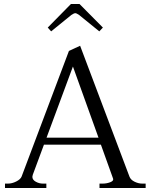

<svg xmlns="http://www.w3.org/2000/svg" viewBox="-20 -941 754 961"><path d="M236 -784 219 -803 335 -921H378L495 -803L477 -784L376 -866Q363 -875 357 -875Q350 -875 337 -866ZM709 -22V0H478V-22H493Q514 -22 532 -29Q550 -36 546 -47L485 -217H200L144 -66Q142 -58 142 -56Q142 -41 159 -31.5Q176 -22 195 -22H212V0H5V-22H20Q40 -22 61 -32.5Q82 -43 88 -57L325 -686L381 -712L628 -57Q634 -41 653.5 -31.5Q673 -22 692 -22ZM473 -252 345 -608 213 -252Z"/></svg>

Font: Taviraj Light
Style: Regular
Weight: 300
Designer: Katatrad Team
Foundry: CadsonDemak
Version: Version 1.001